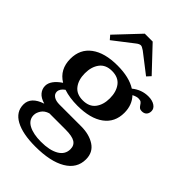

<svg xmlns="http://www.w3.org/2000/svg" viewBox="-256 -809 1067 1067"><g transform="rotate(45 277.5 -275.0)"><path d="M112 -549 92 -572 224 -712H286L418 -572L397 -549L282 -638Q263 -651 255 -651Q243 -651 227 -638ZM555 -434Q555 -416 545 -405.5Q535 -395 517 -395Q505 -395 499 -399.5Q493 -404 487 -413Q481 -423 474.5 -428Q468 -433 453 -433Q439 -433 417 -422Q455 -382 455 -321Q455 -246 399 -205Q343 -164 242 -164Q181 -164 133 -180Q106 -161 106 -138Q106 -120 122.5 -109Q139 -98 168 -98H338Q402 -98 444.5 -70Q487 -42 487 13Q487 84 421 123Q355 162 237 162Q137 162 81 131.5Q25 101 25 43Q25 -16 104 -42Q69 -52 53 -71.5Q37 -91 37 -115Q37 -158 96 -198Q30 -238 30 -321Q30 -397 86 -438.5Q142 -480 242 -480Q334 -480 389 -445Q432 -480 485 -480Q516 -480 535.5 -467Q555 -454 555 -434ZM341 -321Q341 -372 316.5 -404.5Q292 -437 242 -437Q193 -437 168.5 -404.5Q144 -372 144 -321Q144 -270 168.5 -238Q193 -206 242 -206Q292 -206 316.5 -238Q341 -270 341 -321ZM107 44Q107 82 143.5 101.5Q180 121 241 121Q308 121 347 98.5Q386 76 386 34Q386 4 363.5 -10Q341 -24 289 -24H162Q133 -15 120 5.5Q107 26 107 44Z"/></g></svg>

Font: Taviraj Medium
Style: Regular
Weight: 500
Designer: Katatrad Team
Foundry: CadsonDemak
Version: Version 1.030